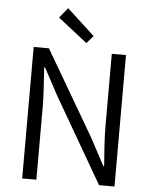

<svg xmlns="http://www.w3.org/2000/svg" viewBox="-62 -1014 843 1065"><g transform="rotate(5 359.0 -481.5)"><path d="M102 0H181V-401C181 -476 174 -551 170 -624H175L255 -475L530 0H616V-732H537V-335C537 -261 543 -181 549 -108H544L464 -258L187 -732H102ZM391 -779 428 -821 274 -963 228 -907Z"/></g></svg>

Font: Noto Sans CJK HK DemiLight
Style: Regular
Weight: 350
Designer: Ryoko NISHIZUKA 西塚涼子 (kana, bopomofo & ideographs); Paul D. Hunt (Latin, Greek & Cyrillic); Sandoll Communications 산돌커뮤니
Foundry: Adobe
Version: Version 2.004;hotconv 1.0.118;makeotfexe 2.5.65603